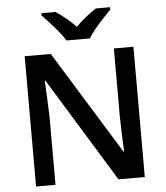

<svg xmlns="http://www.w3.org/2000/svg" viewBox="-61 -994 905 1048"><g transform="rotate(-5 391.5 -470.0)"><path d="M689.5 0H545.4L195.8 -569.8H191.4Q193.8 -526.4 196.3 -475.8Q198.7 -425.3 200.2 -373V0H93.8V-713.9H236.8L585.9 -147.9H589.4Q587.4 -185.1 585.2 -237.5Q583 -290 582.5 -338.4V-713.9H689.5ZM328.6 -779.8Q315.4 -802.2 293.2 -829.3Q271 -856.4 247.3 -882.3Q223.6 -908.2 205.1 -927.2V-939.9H282.7Q308.6 -922.4 337.4 -899.2Q366.2 -876 392.1 -849.1Q418 -876 447.5 -899.4Q477.1 -922.9 503.4 -939.9H581.5V-927.2Q563 -908.2 538.8 -882.3Q514.6 -856.4 492.2 -829.3Q469.7 -802.2 457 -779.8Z"/></g></svg>

Font: Open Sans SemiBold
Style: Regular
Weight: 600
Designer: Monotype Design Team
Foundry: Monotype Imaging Inc.
Version: Version 3.003; ttfautohint (v1.8.4)